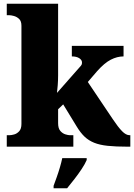

<svg xmlns="http://www.w3.org/2000/svg" viewBox="-20 -780 714 1021"><path d="M16 0V-61H31Q40 -61 55 -65Q70 -69 82 -82Q94 -95 94 -121V-643Q94 -668 81.5 -679.5Q69 -691 54 -695Q39 -699 31 -699H16V-760H289V-379Q289 -354 287 -327Q285 -300 283 -286L410 -430Q415 -436 415.5 -441Q416 -446 416 -448Q416 -461 401.5 -470.5Q387 -480 362 -480V-536H637V-480Q603 -480 569 -462.5Q535 -445 496 -401L447 -344L580 -146Q608 -104 629 -82.5Q650 -61 669 -61H673V0H659Q596 0 553 -4.5Q510 -9 480.5 -21Q451 -33 429.5 -53.5Q408 -74 388 -107L316 -225L289 -199V-125Q289 -97 301 -83.5Q313 -70 328 -65.5Q343 -61 351 -61H370V0ZM265 208Q272 189 281.5 162.5Q291 136 299 108.5Q307 81 311 61H441V71Q432 92 414.5 118.5Q397 145 376 172Q355 199 337 221H265Z"/></svg>

Font: Noto Serif Black
Style: Regular
Weight: 900
Designer: Monotype Design Team
Foundry: Monotype Imaging Inc.
Version: Version 2.014; ttfautohint (v1.8.4.7-5d5b)